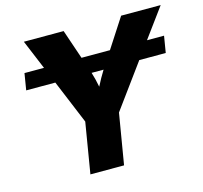

<svg xmlns="http://www.w3.org/2000/svg" viewBox="-105 -845 1017 961"><g transform="rotate(-15 403.5 -364.0)"><path d="M783.7 -575.2 769.5 -489.3H632.3L466.3 -262.2L422.4 0H248L291.5 -262.2L197.3 -489.3H46.4L60.5 -575.2H161.6L98.1 -727.5H304.2L356 -575.2H503.4L602.1 -727.5H807.1L695.3 -575.2ZM447.3 -489.3H385.3Q396.5 -454.1 404.3 -412.6Q424.8 -453.1 447.3 -489.3Z"/></g></svg>

Font: Inter Extra Bold
Style: Italic
Weight: 800
Italic angle: -9.39999°
Designer: Rasmus Andersson
Foundry: rsms
Version: Version 4.000;git-3c8e0fc